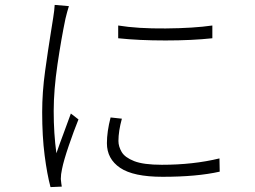

<svg xmlns="http://www.w3.org/2000/svg" viewBox="-20 -754 1040 783"><path d="M462 -650Q541 -637 655.5 -638Q770 -639 846 -650V-598Q763 -589 654.5 -589Q546 -589 462 -598ZM431 -275 477 -270Q463 -219 463 -179Q463 -157 476 -134.5Q489 -112 527 -97Q565 -82 640 -82Q768 -82 875 -108L876 -54Q783 -33 643 -33Q524 -33 470 -69.5Q416 -106 416 -170Q416 -217 431 -275ZM203 -734 261 -729Q258 -719 254 -705.5Q250 -692 247 -678Q230 -597 214.5 -492Q199 -387 199 -301Q199 -209 210 -129Q223 -167 240 -212Q257 -257 269 -291L300 -267Q281 -220 260.5 -160Q240 -100 233 -65Q228 -43 228 -24Q229 -15 230 -6Q231 1 232 7L186 9Q172 -43 162 -120.5Q152 -198 152 -296Q152 -378 164 -464.5Q176 -551 187 -619Q193 -655 197 -682Q202 -713 203 -734Z"/></svg>

Font: LXGW 975 Gothic SC 200W
Style: Regular
Weight: 200
Version: Version 2.01;February 25, 2021